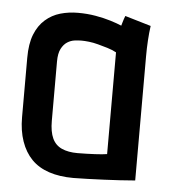

<svg xmlns="http://www.w3.org/2000/svg" viewBox="-43 -551 537 596"><g transform="rotate(5 225.0 -253.5)"><path d="M405 -487 324 -511Q320 -501 317 -490.5Q314 -480 314 -480Q300 -486 279 -492.5Q258 -499 232 -503.5Q206 -508 177 -508Q148 -508 122 -500.5Q96 -493 75.5 -475Q55 -457 43.5 -428Q32 -399 32 -355V-170Q32 -128 43.5 -95Q55 -62 76.5 -40Q98 -18 131 -7Q164 4 207 4Q226 4 251.5 3Q277 2 303 1Q329 0 350.5 -1.5Q372 -3 385.5 -4Q399 -5 399 -5V-393Q399 -417 400.5 -441.5Q402 -466 405 -487ZM125 -167V-352Q125 -377 132.5 -391.5Q140 -406 151 -413Q162 -420 174 -421.5Q186 -423 195 -423Q205 -423 218.5 -421.5Q232 -420 247 -416Q262 -412 277 -407.5Q292 -403 305 -396V-79Q299 -78 289 -77Q279 -76 267 -75.5Q255 -75 241 -74.5Q227 -74 213 -74Q184 -74 164 -83Q144 -92 134.5 -112.5Q125 -133 125 -167Z"/></g></svg>

Font: Advent Pro SemiBold
Style: Regular
Weight: 600
Designer: VivaRado, Andreas Kalpakidis
Foundry: VivaRado, Andreas Kalpakidis
Version: Version 3.000